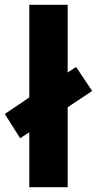

<svg xmlns="http://www.w3.org/2000/svg" viewBox="-38 -780 404 800"><path d="M84 0V-229L46 -204L-18 -305L84 -374V-760H244V-478L279 -501L346 -401L244 -333V0Z"/></svg>

Font: Noto Sans Malayalam SemiCondensed ExtraBold
Style: Regular
Weight: 800
Width: 4
Designer: Jelle Bosma - Monotype Design Team
Foundry: Monotype Imaging Inc.
Version: Version 2.104; ttfautohint (v1.8.4.7-5d5b)